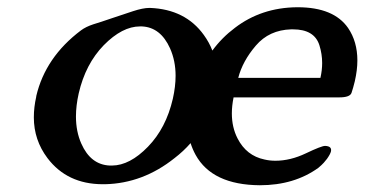

<svg xmlns="http://www.w3.org/2000/svg" viewBox="-20 -499 1031 543"><path d="M886.2 -278.8Q891.1 -300.3 891.1 -320.8Q891.1 -346.2 883.3 -371.1Q869.1 -416 808.6 -416H803.2Q741.2 -414.1 703.6 -370.1Q666 -326.2 653.8 -278.8ZM821.8 -478.5Q923.8 -478.5 964.4 -419.9Q990.7 -381.3 990.7 -328.1Q990.7 -300.8 983.4 -269Q978.5 -249 974.1 -236.3Q969.7 -223.6 939.5 -223.6H640.6Q635.7 -199.7 635.7 -178.2Q635.7 -138.7 651.9 -107.4Q676.8 -58.6 728 -47.9Q742.7 -44.4 758.8 -44.4Q801.3 -44.4 845.2 -65.4Q889.2 -86.4 899.4 -86.4Q909.7 -85.9 913.6 -82Q917.5 -78.1 916 -70.8Q914.1 -63 904.8 -49.8Q894.5 -36.6 889.2 -32.2Q884.3 -27.8 880.4 -24.4Q812 24.9 714.8 24.9Q580.1 23.9 533.2 -61Q524.4 -77.1 519 -94.2Q499 -71.3 473.6 -51.8Q384.3 19.5 277.3 22H269.5Q169.9 21.5 114.3 -51.8Q75.7 -103 75.7 -167Q75.7 -195.8 82.5 -225.6V-227.1Q108.4 -337.4 209 -413.1Q222.7 -423.3 243.7 -430.2Q264.6 -436.5 295.9 -447.3Q327.1 -458 356 -467.3Q384.3 -476.6 402.3 -476.6H404.3Q504.4 -472.7 556.6 -399.9Q571.8 -378.9 580.6 -356Q607.4 -392.6 644.5 -420.4Q719.2 -477.5 819.8 -478.5ZM376 -424.3Q325.7 -424.3 273.4 -371.1Q221.7 -317.9 202.6 -234.9Q194.8 -200.2 194.8 -169.4Q194.8 -127 210 -92.8Q236.3 -33.2 290.5 -30.8H296.9Q347.2 -31.2 398.4 -84Q449.7 -136.7 468.8 -219.7Q476.6 -254.4 476.6 -284.7Q476.6 -327.1 460.9 -362.3Q434.1 -421.9 381.3 -424.3Z"/></svg>

Font: Caudex
Style: Bold
Weight: 700
Italic angle: -13°
Version: Version 1.04